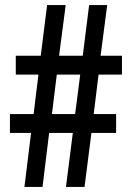

<svg xmlns="http://www.w3.org/2000/svg" viewBox="-20 -734 515 754"><path d="M367 -441 348 -286H436V-212H339L312 0H239L266 -212H173L147 0H76L102 -212H19V-286H112L131 -441H42V-515H140L165 -714H238L212 -515H305L330 -714H401L375 -515H459V-441ZM184 -286H275L295 -441H203Z"/></svg>

Font: Noto Sans Ethiopic ExtraCondensed Medium
Style: Regular
Weight: 500
Width: 2
Designer: Monotype Design Team
Foundry: Monotype Imaging Inc.
Version: Version 2.102; ttfautohint (v1.8.4.7-5d5b)